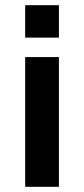

<svg xmlns="http://www.w3.org/2000/svg" viewBox="-20 -720 324 740"><path d="M207 -575H77V-700H207ZM207 0H77V-500H207Z"/></svg>

Font: Gudea
Style: Bold
Weight: 700
Designer: Agustina Mingote
Foundry: Agustina Mingote
Version: Version 1.002